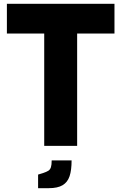

<svg xmlns="http://www.w3.org/2000/svg" viewBox="-20 -762 634 1003"><path d="M211 0V-587H16V-742H578V-587H383V0ZM179 221V150L205 142Q223 136 232.5 130Q242 124 246 111.5Q250 99 250 76H354Q354 127 343.5 158.5Q333 190 307 205.5Q281 221 235 221Z"/></svg>

Font: Exo Thin ExtraBold
Style: Regular
Weight: 800
Version: Version 2.000